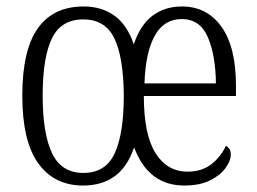

<svg xmlns="http://www.w3.org/2000/svg" viewBox="-20 -564 794 594"><path d="M237 10Q148 10 98.5 -58.5Q49 -127 49 -268Q49 -409 97 -476.5Q145 -544 239 -544Q294 -544 333.5 -516Q373 -488 394 -427Q414 -487 452 -515.5Q490 -544 543 -544Q620 -544 665 -481.5Q710 -419 710 -299V-267H425Q425 -148 461 -90.5Q497 -33 560 -33Q605 -33 634.5 -56.5Q664 -80 679 -113Q685 -110 689.5 -103.5Q694 -97 694 -85Q694 -67 678 -44.5Q662 -22 630 -6Q598 10 550 10Q439 10 395 -108Q374 -47 334.5 -18.5Q295 10 237 10ZM648 -306Q647 -393 623 -449Q599 -505 542 -505Q487 -505 458.5 -453Q430 -401 427 -306ZM238 -29Q307 -29 335 -90Q363 -151 363 -268Q362 -388 333.5 -446Q305 -504 238 -504Q169 -504 140.5 -445Q112 -386 112 -268Q112 -151 141 -90Q170 -29 238 -29Z"/></svg>

Font: Noto Serif Tamil Condensed Light
Style: Regular
Weight: 300
Width: 3
Designer: Indian Type Foundry, Tom Grace, and the Monotype Design Team
Foundry: Monotype Imaging Inc.
Version: Version 2.004; ttfautohint (v1.8.4.7-5d5b)